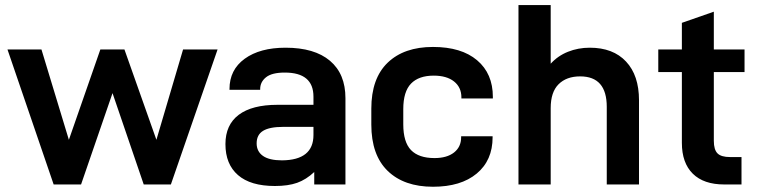

<svg xmlns="http://www.w3.org/2000/svg" viewBox="-20 -710 2923 739"><path d="M8.8 -519.5H139.6L245.1 -171.9L366.2 -519.5H459L582 -171.9L684.6 -519.5H817.4L637.7 0H533.2L413.1 -351.6L292 0H186.5Z M1309.6 -332V0H1189.5V-47.9Q1158.2 -18.6 1123.5 -6.3Q1088.9 5.9 1038.1 5.9Q944.3 5.9 896 -36.1Q847.7 -78.1 847.7 -155.3Q847.7 -229.5 898.9 -268.1Q950.2 -306.6 1047.9 -306.6H1186.5V-337.9Q1186.5 -430.7 1076.2 -430.7Q1026.4 -430.7 1003.9 -412.6Q981.4 -394.5 981.4 -367.2V-364.3H863.3V-367.2Q863.3 -441.4 921.9 -483.9Q980.5 -526.4 1079.1 -526.4Q1190.4 -526.4 1250 -476.1Q1309.6 -425.8 1309.6 -332ZM1186.5 -190.4V-221.7H1070.3Q1017.6 -221.7 992.7 -206.5Q967.8 -191.4 967.8 -158.2Q967.8 -127 992.2 -109.9Q1016.6 -92.8 1065.4 -92.8Q1186.5 -93.8 1186.5 -190.4Z M1409.2 -230.5V-292Q1409.2 -408.2 1472.2 -468.8Q1535.2 -529.3 1646.5 -529.3Q1755.9 -529.3 1816.4 -478Q1877 -426.8 1877 -336.9V-331.1H1755.9V-335Q1755.9 -374 1727.5 -396.5Q1699.2 -418.9 1649.4 -418.9Q1591.8 -418.9 1562 -388.2Q1532.2 -357.4 1532.2 -290V-231.4Q1532.2 -163.1 1562 -132.3Q1591.8 -101.6 1652.3 -101.6Q1700.2 -101.6 1727.5 -123Q1754.9 -144.5 1754.9 -181.6V-185.5H1876V-181.6Q1876 -92.8 1814.9 -42Q1753.9 8.8 1646.5 8.8Q1535.2 8.8 1472.2 -52.2Q1409.2 -113.3 1409.2 -230.5Z M1975.6 -690.4H2099.6V-464.8Q2127 -495.1 2166 -510.7Q2205.1 -526.4 2250 -526.4Q2339.8 -526.4 2389.6 -473.1Q2439.5 -419.9 2439.5 -324.2V0H2315.4V-298.8Q2315.4 -416 2212.9 -416Q2160.2 -416 2129.9 -385.7Q2099.6 -355.5 2099.6 -293.9V0H1975.6Z M2727.5 -432.6V-168Q2727.5 -133.8 2741.7 -119.6Q2755.9 -105.5 2790 -105.5H2834V0H2767.6Q2688.5 0 2646.5 -41.5Q2604.5 -83 2604.5 -160.2V-432.6H2513.7V-519.5H2604.5V-622.1L2727.5 -665V-519.5H2845.7V-432.6Z"/></svg>

Font: Dinish Expanded
Style: Bold
Weight: 700
Width: 7
Designer: Charles Nix
Foundry: Playbeing
Version: Version 2.005; ttfautohint (v1.8.3)